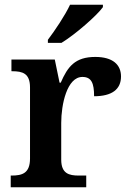

<svg xmlns="http://www.w3.org/2000/svg" viewBox="-20 -786 543 806"><path d="M181 -619V-606H238C297 -642 387 -721 412 -756V-766H274C253 -721 210 -657 181 -619ZM25 0H342V-49H311C270 -49 237 -57 237 -116V-270C237 -347 261 -463 326 -463C364 -463 375 -437 375 -382C450 -382 488 -411 488 -465C488 -514 454 -547 380 -547C295 -547 264 -506 235 -439H230L210 -536H28V-487H31C75 -487 106 -478 106 -419V-121C106 -58 73 -49 28 -49H25Z"/></svg>

Font: Noto Serif Lao SemiBold
Style: Regular
Weight: 600
Designer: Monotype Design Team
Foundry: Monotype Imaging Inc.
Version: Version 2.003